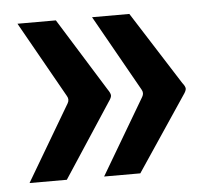

<svg xmlns="http://www.w3.org/2000/svg" viewBox="-39 -576 595 518"><g transform="rotate(-5 258.0 -317.5)"><path d="M455 -302 321 -102H223L344 -307Q350 -317 344 -327L228 -533H329L455 -335Q463 -325 463 -319Q463 -313 455 -302ZM253 -302 122 -102H21L142 -307Q148 -317 142 -327L26 -533H130L253 -335Q260 -325 260.5 -319Q261 -313 253 -302Z"/></g></svg>

Font: Kdam Thmor Pro
Style: Regular
Weight: 400
Designer: Sovichet Tep, Longdey Hak
Foundry: Anagata Design
Version: Version 1.003; ttfautohint (v1.8.4.7-5d5b)